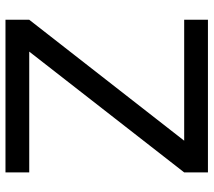

<svg xmlns="http://www.w3.org/2000/svg" viewBox="-58 -702 760 683"><g transform="rotate(90 321.5 -360.0)"><path d="M592.8 0H49.8V-84.5L480 -635.7H49.8V-720.2H592.8V-635.7L163.1 -84.5H592.8Z"/></g></svg>

Font: Vela Sans Med
Style: Regular
Weight: 500
Designer: Principal design: Mikhail Sharanda - project Manrope.
Design modification: Ravid Balaliev
Foundry: Mikhail Sharanda
Version: Version 1.001